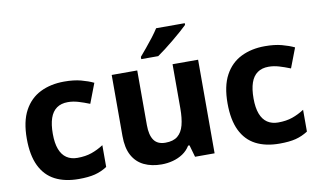

<svg xmlns="http://www.w3.org/2000/svg" viewBox="-78 -930 1840 1103"><g transform="rotate(-10 842.5 -378.0)"><path d="M300 10Q219 10 162 -19.5Q105 -49 75 -111Q45 -173 45 -270Q45 -370 79 -433Q113 -496 173.5 -526Q234 -556 313 -556Q369 -556 410.5 -545Q452 -534 483 -519L439 -404Q404 -418 373.5 -427Q343 -436 313 -436Q274 -436 248 -417.5Q222 -399 209.5 -362.5Q197 -326 197 -271Q197 -217 210.5 -181.5Q224 -146 250 -128.5Q276 -111 313 -111Q360 -111 396 -123.5Q432 -136 466 -158V-31Q432 -9 394.5 0.5Q357 10 300 10Z M1093 -546V0H979L959 -70H951Q934 -42 907.5 -24.5Q881 -7 849 1.5Q817 10 783 10Q725 10 681 -11Q637 -32 613 -76Q589 -120 589 -190V-546H738V-227Q738 -169 759 -139Q780 -109 826 -109Q872 -109 897.5 -130Q923 -151 933.5 -191Q944 -231 944 -289V-546ZM1054 -756Q1040 -742 1017 -722Q994 -702 967.5 -680Q941 -658 915.5 -638.5Q890 -619 871 -606H772V-619Q788 -638 809.5 -663.5Q831 -689 852 -716.5Q873 -744 887 -766H1054Z M1471 10Q1390 10 1333 -19.5Q1276 -49 1246 -111Q1216 -173 1216 -270Q1216 -370 1250 -433Q1284 -496 1344.5 -526Q1405 -556 1484 -556Q1540 -556 1581.5 -545Q1623 -534 1654 -519L1610 -404Q1575 -418 1544.5 -427Q1514 -436 1484 -436Q1445 -436 1419 -417.5Q1393 -399 1380.5 -362.5Q1368 -326 1368 -271Q1368 -217 1381.5 -181.5Q1395 -146 1421 -128.5Q1447 -111 1484 -111Q1531 -111 1567 -123.5Q1603 -136 1637 -158V-31Q1603 -9 1565.5 0.5Q1528 10 1471 10Z"/></g></svg>

Font: Noto Sans Tamil
Style: Regular
Weight: 400
Designer: Jelle Bosma - Monotype Design Team
Foundry: Monotype Imaging Inc.
Version: Version 2.003